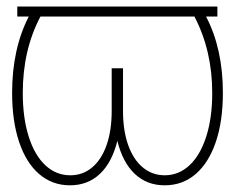

<svg xmlns="http://www.w3.org/2000/svg" viewBox="-20 -550 709 580"><path d="M636.7 -500H602.5Q653.3 -402.8 653.3 -269.5Q653.3 -184.6 632.1 -121.6Q610.8 -58.6 571.3 -24.4Q531.7 9.8 477.5 9.8Q423.8 9.8 387.2 -24.7Q350.6 -59.1 334.5 -124.5Q318.4 -59.1 281.7 -24.7Q245.1 9.8 191.4 9.8Q137.7 9.8 98.1 -24.4Q58.6 -58.6 37.6 -121.6Q16.6 -184.6 16.6 -269.5Q16.6 -402.3 66.9 -500H32.2V-530.3H636.7ZM192.4 -20.5Q230 -20.5 258.3 -44.2Q286.6 -67.9 302 -111.8Q317.4 -155.8 317.4 -214.8V-343.8H351.6V-214.8Q351.6 -155.8 367.2 -111.8Q382.8 -67.9 411.4 -44.2Q439.9 -20.5 477.5 -20.5Q520 -20.5 552.5 -50.8Q585 -81.1 603 -137.5Q621.1 -193.8 621.1 -269.5Q621.1 -397 567.4 -500H102.1Q48.8 -398.9 48.8 -269.5Q48.8 -193.8 66.7 -137.5Q84.5 -81.1 116.9 -50.8Q149.4 -20.5 192.4 -20.5Z"/></svg>

Font: Pretendard JP Thin
Style: Regular
Weight: 100
Designer: Base glyphs from Inter by Rasmus Andersson; Hangeul glyphs from Noto Sans CJK(Source Han Sans) by Jang Soo-young and Kan
Foundry: Kil Hyung-jin
Version: Version 1.309